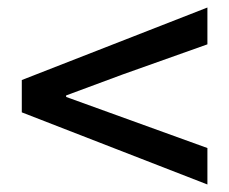

<svg xmlns="http://www.w3.org/2000/svg" viewBox="-20 -629 610 511"><path d="M38 -330V-416L532 -609V-511L307 -431L156 -375V-371L532 -235V-138Z"/></svg>

Font: `nÑOSM
Style: Regular
Weight: 500
Designer: Ryoko NISHIZUKA ¬âXZm¬º[P (kana & ideographs); Paul D. Hunt (Latin, Greek & Cyrillic); Wenlong ZHANG _ e¬á¬ü¬ô (bopomof
Foundry: Adobe Systems Incorporated
Version: Version 1.00 June 24, 2014, initial release